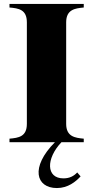

<svg xmlns="http://www.w3.org/2000/svg" viewBox="-20 -720 472 972"><path d="M28 -18V0H258C132 127 162 232 268 232C324 232 363 200 388 173L371 153C354 171 333 183 301 183C213 183 212 83 291 0H404V-18C360 -22 315 -28 315 -93V-607C315 -672 360 -678 404 -682V-700H28V-682C74 -678 116 -672 116 -607V-93C116 -28 74 -22 28 -18Z"/></svg>

Font: Sprat
Style: Bold
Weight: 700
Designer: Ethan Nakache
Foundry: Collletttivo
Version: Version 2.000;Glyphs 3.2 (3217)